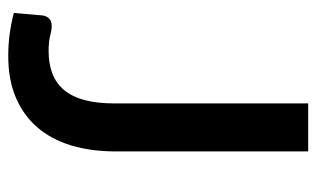

<svg xmlns="http://www.w3.org/2000/svg" viewBox="-171 -589 768 466"><g transform="rotate(90 213.0 -356.0)"><path d="M347.5 -253Q347.5 -192.5 332.8 -144.2Q318 -96 288.8 -62.2Q259.5 -28.5 216.2 -10.2Q173 8 116 8Q90 8 64.5 4.8Q39 1.5 11.5 -5.5L17.5 -75.5Q19 -85.5 25.2 -91.5Q31.5 -97.5 43.5 -97.5Q52.5 -97.5 66.8 -93.8Q81 -90 104 -90Q134.5 -90 158.2 -99Q182 -108 198.2 -127.2Q214.5 -146.5 222.8 -176.8Q231 -207 231 -250V-720H347.5Z"/></g></svg>

Font: Lato SemiBold
Style: Regular
Weight: 600
Designer: Lukasz Dziedzic with Adam Twardoch and Botio Nikoltchev
Foundry: tyPoland Lukasz Dziedzic
Version: Version 2.015; 2015-08-06; http://www.latofonts.com/